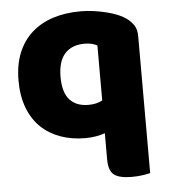

<svg xmlns="http://www.w3.org/2000/svg" viewBox="-51 -547 688 783"><g transform="rotate(-5 293.5 -155.5)"><path d="M533 181Q522 184 501.5 187Q481 190 457 190Q407 190 385 173.5Q363 157 363 110V3Q346 9 325.5 12.5Q305 16 282 16Q227 16 181 -0.5Q135 -17 101.5 -49Q68 -81 49.5 -129.5Q31 -178 31 -241Q31 -305 50.5 -353.5Q70 -402 106.5 -435Q143 -468 194 -484.5Q245 -501 308 -501Q336 -501 363 -497Q390 -493 414 -487Q438 -481 457.5 -473Q477 -465 490 -456Q510 -442 521.5 -424.5Q533 -407 533 -380ZM307 -118Q340 -118 364 -131V-356Q356 -361 342.5 -364.5Q329 -368 312 -368Q260 -368 231.5 -336.5Q203 -305 203 -241Q203 -178 230 -148Q257 -118 307 -118Z"/></g></svg>

Font: Baloo Paaji 2 ExtraBold
Style: Regular
Weight: 800
Designer: Shuchita Grover, Noopur Datye and Ek Type
Foundry: Ek Type
Version: Version 1.640;hotconv 1.0.111;makeotfexe 2.5.65597; ttfautoh